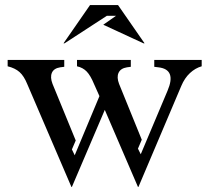

<svg xmlns="http://www.w3.org/2000/svg" viewBox="-20 -705 822 753"><path d="M277 -154 262 -119 273 -96 370 -328 349 -375Q335 -409 320 -424.5Q305 -440 282 -445V-470H493V-443L478 -441Q453 -437 445 -419.5Q437 -402 447 -376L536 -157L521 -122L532 -100L637 -349Q655 -391 646 -414Q637 -437 601 -441L585 -443V-470H771V-445Q746 -438 725 -418.5Q704 -399 691 -368L523 28H521L391 -274L262 28H260L87 -375Q74 -407 56.5 -422.5Q39 -438 10 -445V-470H232V-443L216 -441Q191 -437 183.5 -419.5Q176 -402 186 -376ZM233 -535H229L333 -685H443L547 -535H543L385 -608L435 -643H399Z"/></svg>

Font: Redaction
Style: Regular
Weight: 400
Designer: Jeremy Mickel / Forest Young
Foundry: MCKL
Version: Version 2.001; Redaction